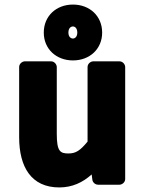

<svg xmlns="http://www.w3.org/2000/svg" viewBox="-20 -785 643 842"><path d="M64 -183C64 -53 117 37 240 37C297 37 343 15 382 -20L385 3C386 14 397 25 410 25H504C515 25 529 15 529 0V-491C529 -502 519 -516 504 -516H389C378 -516 364 -506 364 -491V-164C331 -124 312 -112 280 -112C244 -112 229 -121 229 -198V-491C229 -502 219 -516 204 -516H89C78 -516 64 -506 64 -491ZM300 -520C373 -520 428 -570 428 -642C428 -715 373 -765 300 -765C227 -765 172 -715 172 -642C172 -570 227 -520 300 -520ZM300 -616C291 -616 280 -623 280 -642C280 -662 291 -669 300 -669C308 -669 319 -662 319 -642C319 -623 308 -616 300 -616Z"/></svg>

Font: Falling Sky
Style: Blk
Weight: 900
Designer: Paul D. Hunt
Foundry: Adobe Systems Incorporated
Version: Version 1.02